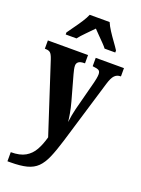

<svg xmlns="http://www.w3.org/2000/svg" viewBox="-183 -845 847 1150"><g transform="rotate(20 240.5 -269.5)"><path d="M18 169Q76 169 110.5 149Q145 129 165 93Q185 57 198 9L53 -436Q43 -466 32.5 -474.5Q22 -483 3 -483H-2V-536H254V-483H251Q224 -483 213 -474Q202 -465 202 -450Q202 -439 205 -425.5Q208 -412 212 -397L256 -239Q266 -202 271.5 -170.5Q277 -139 279 -118Q285 -166 295 -206L344 -394Q347 -405 350 -421.5Q353 -438 353 -449Q353 -468 342 -474Q331 -480 307 -482L303 -483V-536H483V-483H480Q458 -483 443 -467.5Q428 -452 416 -412L293 -4Q272 65 252.5 110Q233 155 207 180.5Q181 206 140.5 216.5Q100 227 35 227H18ZM86 -619Q99 -638 118 -664Q137 -690 154.5 -717Q172 -744 181 -766H308Q317 -744 334.5 -717Q352 -690 371 -664Q390 -638 402 -619V-606H334Q327 -616 310 -633.5Q293 -651 274.5 -669.5Q256 -688 244 -701Q224 -680 197 -653Q170 -626 155 -606H86Z"/></g></svg>

Font: Noto Serif Ethiopic ExtraCondensed ExtraBold
Style: Regular
Weight: 800
Width: 2
Designer: Monotype Design Team
Foundry: Monotype Imaging Inc.
Version: Version 2.102; ttfautohint (v1.8.4.7-5d5b)